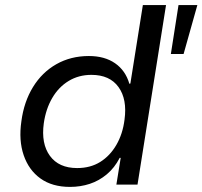

<svg xmlns="http://www.w3.org/2000/svg" viewBox="-20 -725 795 754"><path d="M255 9Q185 9 139 -24Q93 -57 73 -115.5Q53 -174 64 -249Q74 -325 109.5 -383Q145 -441 201.5 -473Q258 -505 329 -505Q391 -505 432 -476.5Q473 -448 488 -396L492 -397L541 -705H632L520 0H437L454 -105H450Q430 -66 399.5 -40.5Q369 -15 332.5 -3Q296 9 255 9ZM283 -65Q335 -65 373.5 -89Q412 -113 437 -156Q462 -199 469 -255Q480 -335 445.5 -383Q411 -431 339 -431Q289 -431 249.5 -407Q210 -383 185 -340Q160 -297 152 -241Q141 -161 176 -113Q211 -65 283 -65ZM651 -513 681 -705H755L701 -513Z"/></svg>

Font: Nunito Sans 7pt
Style: Italic
Weight: 400
Italic angle: -9°
Designer: Vernon Adams
Foundry: Vernon Adams
Version: Version 3.101;gftools[0.9.27]